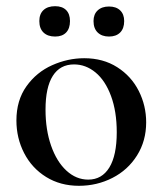

<svg xmlns="http://www.w3.org/2000/svg" viewBox="-20 -587 526 620"><path d="M33 -198Q33 -263 65.5 -308.5Q98 -354 148.5 -376.5Q199 -399 252 -399Q313 -399 358.5 -370Q404 -341 428 -293.5Q452 -246 452 -192Q452 -132 422.5 -85Q393 -38 343 -12.5Q293 13 235 13Q175 13 129 -15.5Q83 -44 58 -92.5Q33 -141 33 -198ZM357 -160Q357 -227 338.5 -277Q320 -327 288.5 -353Q257 -379 219 -379Q174 -379 150.5 -342Q127 -305 127 -233Q127 -168 145 -116.5Q163 -65 194.5 -36Q226 -7 265 -7Q309 -7 333 -46Q357 -85 357 -160ZM107 -519Q107 -542 120.5 -554.5Q134 -567 158 -567Q181 -567 193.5 -554.5Q206 -542 206 -519Q206 -495 193.5 -482Q181 -469 158 -469Q134 -469 120.5 -482Q107 -495 107 -519ZM282 -519Q282 -541 295.5 -553.5Q309 -566 332 -566Q355 -566 368 -553.5Q381 -541 381 -519Q381 -495 368 -482Q355 -469 332 -469Q309 -469 295.5 -482Q282 -495 282 -519Z"/></svg>

Font: Cormorant Garamond SemiBold
Style: Regular
Weight: 600
Designer: Christian Thalmann (Catharsis Fonts)
Foundry: Catharsis Fonts
Version: Version 4.000